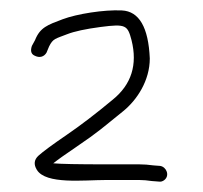

<svg xmlns="http://www.w3.org/2000/svg" viewBox="-20 -656 390 368"><path d="M82.1 -343C90.7 -349.9 105.5 -360.4 126.5 -374.6C169.3 -403.6 177.4 -411.8 215.6 -442.5C242.4 -464 267.1 -501.4 267.1 -544C264.5 -603.7 246.7 -634.4 213.6 -636C179.2 -637.7 126.9 -629.2 100.3 -619.2C71.2 -608.2 56.9 -603.6 47.1 -579L41.1 -568C38.1 -559 39.5 -552.9 45.4 -549.8C56.1 -543.9 64.6 -547.5 69.1 -555L74.1 -567C81.7 -582.3 86.1 -581.6 108.6 -590.4C122.6 -595.9 144.1 -600.5 172.9 -604.3C221.3 -610.6 224.5 -607.7 232.1 -579C243.9 -532 231.9 -494 196.1 -465C164.4 -438.6 134.9 -416 107.4 -397.2C79.9 -378.4 62 -365.1 53.6 -357.5C45.3 -349.8 44.3 -340.8 50.6 -330.5C68 -302.1 140.1 -311 183.1 -311H247.1C254.4 -311 262.4 -310.3 271.1 -309L284.1 -308C288.1 -307.3 291.8 -308.3 295.1 -311C305.8 -319.6 299.1 -336 287.1 -338L274.1 -339C264.8 -340.3 255.8 -341 247.1 -341H183.1C129.1 -341 95.4 -341.7 82.1 -343Z"/></svg>

Font: MewTooHand
Style: Condensed
Weight: 400
Designer: Mew Too, Robert Jablonski
Version: Version 0.77